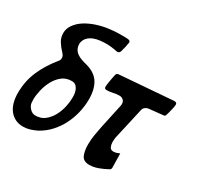

<svg xmlns="http://www.w3.org/2000/svg" viewBox="-161 -940 1162 1132"><g transform="rotate(30 419.5 -374.0)"><path d="M168 -589V-585Q168 -564 176 -549.5Q184 -535 197.5 -525.5Q211 -516 228 -510Q245 -504 262 -500Q327 -483 354 -440Q381 -397 381 -329Q381 -283 370 -237Q359 -191 338 -150Q317 -109 286 -75.5Q255 -42 215 -20Q193 -9 170 -2Q147 5 124 5Q92 5 68.5 -7.5Q45 -20 29.5 -41Q14 -62 6.5 -90.5Q-1 -119 -1 -152Q-1 -233 29 -302Q59 -371 109 -432Q113 -436 117 -442.5Q121 -449 121 -459Q121 -470 116 -477.5Q111 -485 107 -489Q84 -513 69 -537.5Q54 -562 54 -592Q54 -622 72 -648Q92 -677 124 -697Q156 -717 194 -729.5Q232 -742 272 -747.5Q312 -753 348 -753Q362 -753 377.5 -753Q393 -753 407 -751Q419 -749 419 -735Q418 -733 418 -731.5Q418 -730 417 -728Q416 -723 415 -717.5Q414 -712 413 -706Q410 -695 407.5 -685Q405 -675 404 -671Q399 -655 385 -655Q380 -655 378 -656Q340 -664 307 -664Q287 -664 264 -661.5Q241 -659 221 -651Q201 -643 186.5 -628Q172 -613 168 -589ZM98 -143Q100 -123 116.5 -105.5Q133 -88 154 -88Q192 -88 218 -109Q244 -130 260.5 -160.5Q277 -191 284.5 -225Q292 -259 292 -285Q292 -294 291.5 -307.5Q291 -321 286 -334Q282 -348 271 -360Q260 -372 240 -372Q201 -372 174 -350Q147 -328 130 -295.5Q113 -263 105 -227.5Q97 -192 97 -165Q97 -160 97.5 -154Q98 -148 98 -143Z M700 -145 702 -49Q702 -38 693 -33Q666 -18 635 -6.5Q604 5 575 5Q535 5 522 -23Q509 -51 509 -97Q509 -129 514.5 -162.5Q520 -196 527 -229L562 -391Q562 -393 562.5 -396Q563 -399 563 -402Q563 -419 552 -428.5Q541 -438 527 -438Q506 -438 485 -433Q464 -428 443 -428Q428 -428 428 -443Q428 -455 433 -483Q435 -496 437.5 -508Q440 -520 442 -529Q444 -542 458 -544L819 -572H824Q840 -572 840 -557Q840 -545 834 -522Q828 -496 823 -481Q821 -467 807 -467L711 -457Q699 -455 689.5 -447Q680 -439 678 -427L632 -224Q629 -213 628 -201.5Q627 -190 627 -179Q627 -164 633.5 -149Q640 -134 658 -134Q670 -134 680.5 -137.5Q691 -141 700 -145Z"/></g></svg>

Font: Bangerz
Style: Regular
Weight: 400
Designer: vernon adams
Foundry: Vernon Adams
Version: Version 2.10;February 7, 2025;FontCreator 13.0.0.2683 64-bit